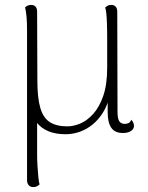

<svg xmlns="http://www.w3.org/2000/svg" viewBox="-20 -534 602 781"><path d="M246 12Q167 12 129 -36Q91 -84 90 -205V-412Q90 -441 88 -465Q86 -489 82 -504Q86 -508 92 -511Q98 -514 107 -514Q118 -514 124.5 -507Q131 -500 131 -487L132 -206Q132 -136 144 -95Q156 -54 183 -37Q210 -20 254 -20Q279 -20 306.5 -31.5Q334 -43 359 -70.5Q384 -98 400 -144Q416 -190 416 -260Q416 -328 416 -371Q416 -414 415 -439.5Q414 -465 412.5 -479Q411 -493 408 -504Q412 -507 417.5 -510.5Q423 -514 433 -514Q444 -514 450.5 -507Q457 -500 457 -486L458 -80Q458 -52 465 -41Q472 -30 488 -30Q493 -30 501 -32.5Q509 -35 514 -47Q525 -35 525 -22Q525 -9 512.5 -1Q500 7 480 7Q447 7 432.5 -14.5Q418 -36 418 -78V-173L431 -184Q427 -123 400.5 -79Q374 -35 333.5 -11.5Q293 12 246 12ZM115 227Q104 227 97 219.5Q90 212 90 199V-221L131 -80V96Q131 117 132.5 141Q134 165 136 186Q138 207 141 216Q137 220 131 223.5Q125 227 115 227Z"/></svg>

Font: Arima ExtraLight
Style: Regular
Weight: 250
Designer: Joana Correia and Natanael Gama
Foundry: NDISCOVER
Version: Version 1.101;gftools[0.9.23]